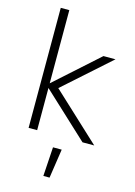

<svg xmlns="http://www.w3.org/2000/svg" viewBox="-138 -771 759 1082"><g transform="rotate(15 241.5 -230.0)"><path d="M180.7 -259.8Q251 -195.3 460 0Q443.4 0 391.6 0Q326.2 -61.5 127 -246.1Q127 -184.6 127 0Q114.3 0 77.1 0Q77.1 -174.8 77.1 -700.2Q89.8 -700.2 127 -700.2Q127 -592.8 127 -273.4Q190.4 -330.1 379.9 -500Q397.5 -500 450.2 -500Q382.8 -440.4 180.7 -259.8ZM227.5 240.2Q230.5 197.3 238.3 70.3Q251 70.3 289.1 70.3Q283.2 112.3 263.7 240.2Q254.9 240.2 227.5 240.2Z"/></g></svg>

Font: LeFont
Style: ExtraLight
Weight: 200
Designer: Leryon MEDIA
Version: Version 1.0